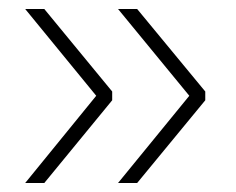

<svg xmlns="http://www.w3.org/2000/svg" viewBox="-20 -456 524 427"><path d="M194 -243 36 -436H78.5L229.5 -252.5V-233L78.5 -49H36ZM401 -243 242.5 -436H285L436.5 -252.5V-233L285 -49H242.5Z"/></svg>

Font: Anek Gujarati ExtraLight
Style: Regular
Weight: 250
Version: Version 1.003